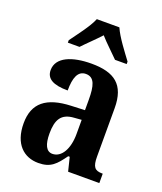

<svg xmlns="http://www.w3.org/2000/svg" viewBox="-143 -858 810 960"><g transform="rotate(20 262.5 -378.0)"><path d="M109 -619V-606H171C195 -632 238 -672 265 -702C291 -672 335 -632 360 -606H422V-619C394 -657 344 -721 325 -766H205C187 -721 136 -657 109 -619ZM175 10C241 10 266 -19 305 -73H313L331 0H497V-50H494C454 -50 441 -66 441 -121V-378C441 -503 379 -548 257 -548C155 -548 75 -517 75 -448C75 -402 113 -381 190 -381C190 -448 205 -490 248 -490C294 -490 305 -447 305 -373V-318L233 -315C103 -310 39 -260 39 -152C39 -41 99 10 175 10ZM226 -57C193 -57 178 -90 178 -148C178 -222 200 -260 268 -264L306 -267V-191C306 -112 274 -57 226 -57Z"/></g></svg>

Font: Noto Serif Bengali Condensed
Style: Bold
Weight: 700
Width: 3
Designer: Juan Bruce, Universal Thirst, Indian Type Foundry and the Monotype Design Team.
Foundry: Monotype Imaging Inc.
Version: Version 2.003